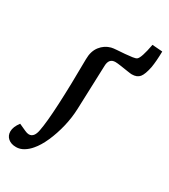

<svg xmlns="http://www.w3.org/2000/svg" viewBox="-271 -732 929 1058"><g transform="rotate(30 193.5 -203.0)"><path d="M249 -451Q208 -451 207 -402L197 -124Q195 -66 181 -8Q167 50 145 99.5Q123 149 97 179Q79 201 56 215Q33 229 8 229Q-24 229 -43 212.5Q-62 196 -62 169Q-62 140 -36 106L8 126Q23 133 34 133Q67 133 76 82Q87 27 93 -94.5Q99 -216 100 -383Q100 -434 125 -466Q150 -498 188 -508Q200 -511 223 -512.5Q246 -514 271.5 -516Q297 -518 317 -521Q337 -524 343 -529Q361 -543 378 -635L443 -630Q442 -568 435 -527Q425 -476 409 -456.5Q393 -437 360 -437Q353 -437 330.5 -440.5Q308 -444 284.5 -447.5Q261 -451 249 -451Z"/></g></svg>

Font: Literata 12pt Medium
Style: Italic
Weight: 500
Italic angle: -2°
Designer: Latin by Veronika Burian and Jose Scaglione. Greek by Irene Vlachou. Cyrillic by Vera Evstafieva
Foundry: TypeTogether
Version: Version 3.002